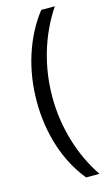

<svg xmlns="http://www.w3.org/2000/svg" viewBox="-133 -767 557 972"><g transform="rotate(-15 145.5 -281.0)"><path d="M49 -277Q49 -404 86 -518.5Q123 -633 191 -720H262Q197 -622 164 -509.5Q131 -397 131 -278Q131 -161 164.5 -48Q198 65 261 158H191Q121 72 85 -40Q49 -152 49 -277Z"/></g></svg>

Font: Noto Sans Ethiopic ExtraCondensed
Style: Regular
Weight: 400
Width: 2
Designer: Monotype Design Team
Foundry: Monotype Imaging Inc.
Version: Version 2.102; ttfautohint (v1.8.4.7-5d5b)